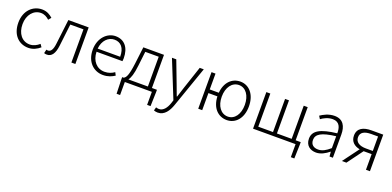

<svg xmlns="http://www.w3.org/2000/svg" viewBox="2 -1469 5374 2630"><g transform="rotate(20 2689.0 -153.5)"><path d="M300 13C367 13 424 -16 470 -56L442 -96C406 -64 358 -37 303 -37C191 -37 117 -130 117 -266C117 -402 198 -496 304 -496C354 -496 393 -473 426 -442L459 -482C422 -515 374 -547 303 -547C171 -547 56 -444 56 -266C56 -89 161 13 300 13Z M573 13C640 13 682 -43 696 -161C709 -269 722 -376 734 -484H926V0H984V-533H688C674 -413 659 -294 645 -174C635 -85 609 -45 567 -45C558 -45 551 -47 544 -49L531 6C544 11 555 13 573 13Z M1388 13C1465 13 1515 -12 1558 -39L1536 -82C1496 -54 1451 -36 1394 -36C1279 -36 1202 -127 1199 -257H1577C1579 -270 1580 -284 1580 -299C1580 -455 1503 -547 1374 -547C1253 -547 1140 -439 1140 -266C1140 -91 1251 13 1388 13ZM1199 -303C1210 -425 1288 -497 1375 -497C1468 -497 1527 -432 1527 -303Z M1739 -50C1765 -84 1789 -147 1803 -277L1827 -484H2023V-50ZM2082 -50V-533H1781L1751 -286C1728 -104 1702 -66 1670 -50H1648V-15L1654 190H1705V0H2099V190H2149L2155 -15V-50Z M2270 240C2368 240 2422 154 2454 62L2662 -533H2603L2494 -207C2479 -161 2462 -105 2446 -57H2441C2422 -105 2402 -161 2385 -207L2261 -533H2198L2416 8L2402 53C2376 130 2333 188 2269 188C2254 188 2237 184 2226 180L2213 229C2228 236 2249 240 2270 240Z M3191 -37C3090 -37 3021 -130 3021 -266C3021 -402 3090 -496 3191 -496C3290 -496 3357 -402 3357 -266C3357 -130 3290 -37 3191 -37ZM2833 -302V-533H2775V0H2833V-249H2964C2970 -83 3067 13 3193 13C3318 13 3417 -89 3417 -266C3417 -444 3318 -547 3193 -547C3072 -547 2978 -458 2965 -302Z M4177 -50V-533H4119V-50H3904V-533H3847V-50H3632V-533H3574V0H4194V190H4245L4251 -15V-50Z M4495 13C4563 13 4627 -24 4681 -68H4683L4689 0H4738V-338C4738 -456 4693 -547 4566 -547C4479 -547 4405 -505 4364 -477L4390 -435C4427 -463 4488 -496 4558 -496C4659 -496 4682 -414 4680 -335C4445 -308 4340 -252 4340 -134C4340 -35 4409 13 4495 13ZM4507 -36C4448 -36 4398 -64 4398 -137C4398 -219 4470 -268 4680 -292V-119C4617 -64 4566 -36 4507 -36Z M5220 -274H5121C5025 -274 4965 -311 4965 -383C4965 -455 5025 -485 5121 -485H5220ZM5108 -533C4991 -533 4905 -494 4905 -384C4905 -296 4965 -249 5043 -234L4869 0H4935L5103 -228H5104H5220V0H5278V-533Z"/></g></svg>

Font: Noto Sans CJK Light
Style: Regular
Weight: 300
Designer: Ryoko NISHIZUKA (kana & ideographs); Paul D. Hunt (Latin, Greek & Cyrillic); Wenlong ZHANG (bopomofo); Sandoll Communica
Foundry: Adobe Systems Incorporated
Version: Version 1.000;PS 1;hotconv 1.0.78;makeotf.lib2.5.61930